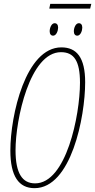

<svg xmlns="http://www.w3.org/2000/svg" viewBox="-20 -971 496 1001"><path d="M237 -926H450L456 -951H242ZM257 -785C274 -785 283 -811 283 -827C283 -842 276 -850 265 -850C248 -850 239 -825 239 -808C239 -793 246 -785 257 -785ZM383 -785C400 -785 409 -811 409 -827C409 -842 402 -850 391 -850C374 -850 365 -825 365 -808C365 -793 372 -785 383 -785ZM160 10C351 10 424 -361 424 -542C424 -671 380 -724 300 -724C114 -724 34 -370 34 -186C34 -52 78 10 160 10ZM163 -15C97 -15 61 -66 61 -188C61 -347 135 -699 298 -699C366 -699 397 -653 397 -540C397 -369 325 -15 163 -15Z"/></svg>

Font: Noto Sans ExtraCondensed Thin
Style: Italic
Weight: 100
Width: 2
Italic angle: -12°
Designer: Monotype Design Team
Foundry: Monotype Imaging Inc.
Version: Version 2.013